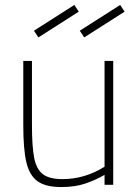

<svg xmlns="http://www.w3.org/2000/svg" viewBox="-20 -746 556 775"><path d="M74 -240V-500H109V-242Q109 -154 118 -108.5Q127 -63 153 -43Q179 -23 232 -23Q322 -23 402 -73V-500H437V0H402V-40Q365 -19 324 -5Q283 9 227 9Q164 9 131.5 -14.5Q99 -38 86.5 -90.5Q74 -143 74 -240ZM117 -622 280 -726 298 -699 135 -595ZM302 -622 465 -726 483 -699 320 -595Z"/></svg>

Font: Cairo ExtraLight
Style: Regular
Weight: 275
Designer: Mohamed Gaber, Accademia di Belle Arti di Urbino and others
Foundry: Kief Type Foundry, Accademia di Belle Arti di Urbino and others
Version: Version 3.011